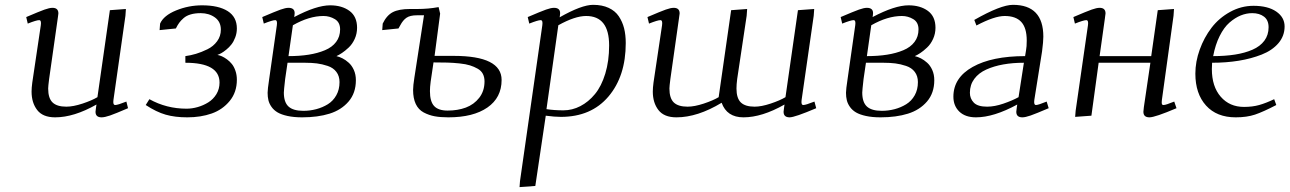

<svg xmlns="http://www.w3.org/2000/svg" viewBox="-20 -476 5306 790"><path d="M87.9 -405.8Q142.6 -429.2 163.1 -436.5Q183.6 -443.8 195.8 -443.8Q220.2 -443.8 220.2 -420.9Q220.2 -419.4 219.7 -416.7Q219.2 -414.1 218.8 -409.4Q218.3 -404.8 217.8 -401.9L182.1 -150.9Q178.2 -120.6 178.2 -111.8Q178.2 -71.8 196.3 -54.4Q214.4 -37.1 252.9 -37.1Q281.2 -37.1 319.6 -49.8Q357.9 -62.5 380.9 -76.2L432.1 -434.1L498 -439L496.1 -411.1L446.8 -64.9Q443.8 -43.9 454.1 -43.9Q464.4 -43.9 500 -58.1L506.8 -30.8Q454.6 -8.3 432.6 -0.7Q410.6 6.8 397.9 6.8Q373 6.8 373 -16.1Q373 -19.5 375 -33.2L377 -45.9Q284.2 6.8 207 6.8Q156.2 6.8 133.1 -23.2Q109.9 -53.2 109.9 -99.1Q109.9 -114.7 112.8 -136.2L147.9 -372.1Q150.9 -393.1 141.1 -393.1Q129.9 -393.1 94.2 -378.9Z M579.6 -43.9 594.7 -67.9Q665 -28.8 747.6 -28.8Q770 -28.8 793.2 -35.4Q816.4 -42 836.9 -54.7Q857.4 -67.4 870.4 -88.6Q883.3 -109.9 883.3 -136.2Q883.3 -217.8 742.7 -217.8V-245.1Q764.6 -248 786.6 -254.6Q808.6 -261.2 833.3 -273.2Q857.9 -285.2 873.3 -306.2Q888.7 -327.1 888.7 -354Q888.7 -386.7 864.3 -404.3Q839.8 -421.9 805.7 -421.9Q782.2 -421.9 764.6 -416.7Q747.1 -411.6 735.6 -401.6Q724.1 -391.6 717.3 -382.1Q710.4 -372.6 703.6 -358.9L636.7 -352.1L638.7 -378.9Q653.3 -412.1 704.6 -433.1Q755.9 -454.1 811.5 -454.1Q879.4 -454.1 917 -430.2Q954.6 -406.2 954.6 -358.9Q954.6 -339.8 948 -322.3Q941.4 -304.7 932.1 -293Q922.9 -281.2 911.1 -271.7Q899.4 -262.2 890.6 -257.3Q881.8 -252.4 874.5 -250Q883.3 -248.5 892.8 -244.4Q902.3 -240.2 913.8 -231.9Q925.3 -223.6 934.1 -212.6Q942.9 -201.7 948.7 -184.8Q954.6 -168 954.6 -147.9Q954.6 -96.7 925.3 -60.8Q896 -24.9 851.1 -9Q806.2 6.8 750.5 6.8Q699.7 6.8 661.6 -4.2Q623.5 -15.1 579.6 -43.9Z M1059.1 -405.8Q1113.8 -429.2 1134.3 -436.5Q1154.8 -443.8 1167 -443.8Q1192.4 -443.8 1192.4 -421.9Q1192.4 -416 1191.4 -411.1L1190.4 -405.8Q1281.7 -454.1 1338.4 -454.1Q1386.7 -454.1 1418 -431.2Q1449.2 -408.2 1449.2 -361.8Q1449.2 -337.4 1439.5 -315.9Q1429.7 -294.4 1414.6 -280.3Q1399.4 -266.1 1387.2 -258.1Q1375 -250 1364.3 -245.1Q1377 -242.2 1389.4 -235.8Q1401.9 -229.5 1414.8 -218Q1427.7 -206.5 1436 -188Q1444.3 -169.4 1444.3 -146Q1444.3 -93.3 1414.3 -58.3Q1384.3 -23.4 1335.9 -8.3Q1287.6 6.8 1223.1 6.8Q1189 6.8 1163.3 1.2Q1137.7 -4.4 1122.3 -13.4Q1106.9 -22.5 1097.4 -35.9Q1087.9 -49.3 1084.5 -63.2Q1081.1 -77.1 1081.1 -94.2Q1081.1 -107.9 1087.4 -149.9L1119.1 -372.1Q1122.1 -393.1 1112.3 -393.1Q1101.1 -393.1 1065.4 -378.9ZM1147.9 -95.2Q1147.9 -55.2 1167.2 -37.6Q1186.5 -20 1228 -20Q1255.9 -20 1281.5 -26.9Q1307.1 -33.7 1328.9 -47.1Q1350.6 -60.5 1363.8 -84Q1377 -107.4 1377 -138.2Q1377 -163.1 1364 -180.2Q1351.1 -197.3 1328.1 -204.8Q1305.2 -212.4 1283.9 -215.1Q1262.7 -217.8 1235.4 -217.8H1163.1L1153.3 -150.9Q1147.9 -103.5 1147.9 -95.2ZM1167 -245.1Q1212.9 -245.1 1250 -251Q1287.1 -256.8 1316.9 -269.3Q1346.7 -281.7 1363 -303.5Q1379.4 -325.2 1379.4 -355Q1379.4 -384.3 1357.9 -397.2Q1336.4 -410.2 1311 -410.2Q1252 -410.2 1185.1 -372.1Z M1552.7 -352.1 1554.7 -378.9Q1570.8 -412.6 1595.9 -425.8Q1621.1 -439 1667 -439H1697.8Q1742.7 -439 1784.7 -446.8L1791 -419.9L1768.1 -246.1H1846.7Q2043.9 -246.1 2043.9 -147Q2043.9 -74.2 1985.6 -33.7Q1927.2 6.8 1824.7 6.8Q1792 6.8 1768.3 2.4Q1744.6 -2 1723.1 -13.4Q1701.7 -24.9 1690.7 -48.1Q1679.7 -71.3 1679.7 -106Q1679.7 -123.5 1685.1 -157.2L1724.6 -413.1H1695.8Q1667 -413.1 1652.3 -402.8Q1637.7 -392.6 1627 -372.1L1619.6 -358.9ZM1749 -101.1Q1749 -58.1 1766.4 -39.6Q1783.7 -21 1821.8 -21Q1863.3 -21 1896.7 -33.4Q1930.2 -45.9 1951.9 -73.7Q1973.6 -101.6 1973.6 -141.1Q1973.6 -158.7 1966.8 -171.9Q1960 -185.1 1945.3 -193.4Q1930.7 -201.7 1913.8 -207Q1897 -212.4 1870.6 -215.1Q1844.2 -217.8 1820.8 -218.5Q1797.4 -219.2 1763.7 -219.2L1752 -140.1Q1749 -117.2 1749 -101.1Z M2117.7 293.9 2119.6 269 2211.4 -372.1Q2214.4 -393.1 2204.6 -393.1Q2193.4 -393.1 2157.7 -378.9L2151.4 -405.8Q2206.1 -429.2 2226.6 -436.5Q2247.1 -443.8 2259.3 -443.8Q2284.7 -443.8 2284.7 -421.9Q2284.7 -416 2283.7 -411.1L2282.7 -404.8Q2373 -456.1 2420.4 -456.1Q2457.5 -456.1 2484.4 -443.6Q2511.2 -431.2 2526.1 -408.9Q2541 -386.7 2547.9 -359.6Q2554.7 -332.5 2554.7 -298.8Q2554.7 -162.6 2483.6 -78.9Q2412.6 4.9 2287.6 4.9Q2262.2 4.9 2225.6 0L2182.6 289.1ZM2228.5 -26.9Q2260.7 -22 2298.3 -22Q2334.5 -22 2367.9 -39.3Q2401.4 -56.6 2428 -88.9Q2454.6 -121.1 2470.5 -173.1Q2486.3 -225.1 2486.3 -289.1Q2486.3 -410.2 2391.6 -410.2Q2345.7 -410.2 2277.3 -372.1Z M2644 -405.8Q2698.7 -429.2 2719.2 -436.5Q2739.7 -443.8 2752 -443.8Q2776.4 -443.8 2776.4 -420.9Q2776.4 -419.4 2775.9 -416.7Q2775.4 -414.1 2774.9 -409.4Q2774.4 -404.8 2773.9 -401.9L2738.3 -150.9Q2734.4 -120.6 2734.4 -111.8Q2734.4 -71.8 2752.4 -54.4Q2770.5 -37.1 2809.1 -37.1Q2837.4 -37.1 2875.7 -49.8Q2914.1 -62.5 2937 -76.2L2988.3 -434.1L3054.2 -439L3052.2 -411.1L3013.2 -150.9Q3010.3 -128.4 3010.3 -111.8Q3010.3 -71.8 3028.3 -54.4Q3046.4 -37.1 3085 -37.1Q3112.8 -37.1 3150.9 -49.8Q3189 -62.5 3211.9 -76.2L3263.2 -434.1L3330.1 -439L3328.1 -411.1L3278.3 -64.9Q3275.4 -43.9 3285.2 -43.9Q3295.4 -43.9 3331.1 -58.1L3338.4 -30.8Q3250 6.8 3229 6.8Q3204.1 6.8 3204.1 -16.1Q3204.1 -19.5 3206.1 -33.2L3208 -45.9Q3115.2 6.8 3039.1 6.8Q2970.7 6.8 2949.2 -53.2Q2850.1 6.8 2763.2 6.8Q2712.4 6.8 2689.2 -23.2Q2666 -53.2 2666 -99.1Q2666 -114.7 2668.9 -136.2L2704.1 -372.1Q2707 -393.1 2697.3 -393.1Q2686 -393.1 2650.4 -378.9Z M3439 -405.8Q3493.7 -429.2 3514.2 -436.5Q3534.7 -443.8 3546.9 -443.8Q3572.3 -443.8 3572.3 -421.9Q3572.3 -416 3571.3 -411.1L3570.3 -405.8Q3661.6 -454.1 3718.3 -454.1Q3766.6 -454.1 3797.9 -431.2Q3829.1 -408.2 3829.1 -361.8Q3829.1 -337.4 3819.3 -315.9Q3809.6 -294.4 3794.4 -280.3Q3779.3 -266.1 3767.1 -258.1Q3754.9 -250 3744.1 -245.1Q3756.8 -242.2 3769.3 -235.8Q3781.7 -229.5 3794.7 -218Q3807.6 -206.5 3815.9 -188Q3824.2 -169.4 3824.2 -146Q3824.2 -93.3 3794.2 -58.3Q3764.2 -23.4 3715.8 -8.3Q3667.5 6.8 3603 6.8Q3568.8 6.8 3543.2 1.2Q3517.6 -4.4 3502.2 -13.4Q3486.8 -22.5 3477.3 -35.9Q3467.8 -49.3 3464.4 -63.2Q3460.9 -77.1 3460.9 -94.2Q3460.9 -107.9 3467.3 -149.9L3499 -372.1Q3502 -393.1 3492.2 -393.1Q3481 -393.1 3445.3 -378.9ZM3527.8 -95.2Q3527.8 -55.2 3547.1 -37.6Q3566.4 -20 3607.9 -20Q3635.7 -20 3661.4 -26.9Q3687 -33.7 3708.7 -47.1Q3730.5 -60.5 3743.7 -84Q3756.8 -107.4 3756.8 -138.2Q3756.8 -163.1 3743.9 -180.2Q3731 -197.3 3708 -204.8Q3685.1 -212.4 3663.8 -215.1Q3642.6 -217.8 3615.2 -217.8H3543L3533.2 -150.9Q3527.8 -103.5 3527.8 -95.2ZM3546.9 -245.1Q3592.8 -245.1 3629.9 -251Q3667 -256.8 3696.8 -269.3Q3726.6 -281.7 3742.9 -303.5Q3759.3 -325.2 3759.3 -355Q3759.3 -384.3 3737.8 -397.2Q3716.3 -410.2 3690.9 -410.2Q3631.8 -410.2 3564.9 -372.1Z M3902.8 -78.1Q3902.8 -156.2 3982.2 -200.7Q4061.5 -245.1 4197.8 -245.1L4201.7 -269Q4204.6 -283.7 4204.6 -309.1Q4204.6 -361.3 4182.1 -385.7Q4159.7 -410.2 4113.8 -410.2Q4071.8 -410.2 3997.6 -371.1L3988.8 -394Q4097.7 -456.1 4147.9 -456.1Q4272.9 -456.1 4272.9 -325.2Q4272.9 -304.7 4267.6 -264.2L4235.8 -64.9Q4232.9 -43.9 4242.7 -43.9Q4252 -43.9 4286.6 -58.1L4294.9 -30.8Q4242.2 -8.3 4220.5 -0.7Q4198.7 6.8 4186.5 6.8Q4161.6 6.8 4161.6 -16.1Q4161.6 -19.5 4163.6 -33.2L4165.5 -45.9Q4068.8 6.8 3995.6 6.8Q3951.7 6.8 3927.2 -16.8Q3902.8 -40.5 3902.8 -78.1ZM3970.7 -94.2Q3970.7 -70.3 3986.8 -53.7Q4002.9 -37.1 4041.5 -37.1Q4072.3 -37.1 4108.6 -49.6Q4145 -62 4170.9 -76.2L4192.9 -217.8Q4147 -217.8 4108.4 -210.9Q4069.8 -204.1 4038.3 -189.9Q4006.8 -175.8 3988.8 -151.4Q3970.7 -127 3970.7 -94.2Z M4396.5 -405.8Q4451.2 -429.2 4471.7 -436.5Q4492.2 -443.8 4504.4 -443.8Q4528.8 -443.8 4528.8 -420.9Q4528.8 -419.4 4528.3 -416.7Q4527.8 -414.1 4527.3 -409.4Q4526.9 -404.8 4526.4 -401.9L4504.4 -245.1H4716.8L4743.7 -434.1L4810.5 -439L4808.6 -411.1L4760.7 -64.9Q4759.3 -53.7 4760.5 -48.8Q4761.7 -43.9 4767.6 -43.9Q4776.9 -43.9 4811.5 -58.1L4820.8 -30.8Q4732.4 6.8 4709.5 6.8Q4684.6 6.8 4684.6 -16.1Q4684.6 -21.5 4686.5 -35.2L4713.4 -217.8H4500.5L4470.7 0L4403.8 4.9L4405.8 -20L4456.5 -372.1Q4459.5 -393.1 4449.7 -393.1Q4438.5 -393.1 4402.8 -378.9Z M4898.4 -172.9Q4898.4 -222.2 4916.3 -271.7Q4934.1 -321.3 4964.8 -361.6Q4995.6 -401.9 5041.3 -427Q5086.9 -452.1 5137.7 -452.1Q5196.8 -452.1 5231.2 -428.5Q5265.6 -404.8 5265.6 -367.2Q5265.6 -328.1 5240.2 -298.3Q5214.8 -268.6 5171.4 -251.5Q5127.9 -234.4 5076.7 -226.1Q5025.4 -217.8 4967.3 -217.8Q4966.3 -205.6 4966.3 -191.9Q4966.3 -120.1 5002.7 -78.1Q5039.1 -36.1 5098.6 -36.1Q5133.3 -36.1 5161.1 -43.9Q5189 -51.8 5222.7 -67.9L5231.4 -43.9Q5177.2 -15.6 5143.6 -4.4Q5109.9 6.8 5064.5 6.8Q4986.3 6.8 4942.4 -41.7Q4898.4 -90.3 4898.4 -172.9ZM4971.7 -245.1Q5021.5 -245.1 5061.8 -251.5Q5102.1 -257.8 5133.5 -271.5Q5165 -285.2 5182.4 -308.6Q5199.7 -332 5199.7 -363.8Q5199.7 -393.1 5180.9 -407.5Q5162.1 -421.9 5132.3 -421.9Q5108.4 -421.9 5085 -412.4Q5061.5 -402.8 5038.8 -383.1Q5016.1 -363.3 4998.3 -327.6Q4980.5 -292 4971.7 -245.1Z"/></svg>

Font: Dehuti
Style: Italic
Weight: 400
Version: Version 1.2